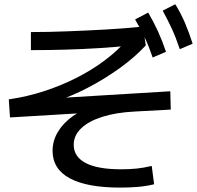

<svg xmlns="http://www.w3.org/2000/svg" viewBox="-20 -872 920 897"><path d="M225.6 -167.8Q225.6 -214.4 250.6 -256.1Q275.6 -297.8 321.1 -330Q366.7 -362.2 427.8 -380L435.6 -347.8L26.7 -323.3L21.1 -407.8Q105.6 -420 184.4 -445.6Q263.3 -471.1 335 -507.2Q406.7 -543.3 467.2 -588.3Q527.8 -633.3 573.3 -685.6L595.6 -660Q522.2 -652.2 442.8 -647.2Q363.3 -642.2 283.3 -640Q203.3 -637.8 124.4 -637.8V-722.2Q204.4 -722.2 292.2 -725.6Q380 -728.9 470.6 -733.9Q561.1 -738.9 647.8 -747.8L661.1 -660Q611.1 -605.6 541.1 -555Q471.1 -504.4 391.7 -462.8Q312.2 -421.1 233.3 -396.7L224.4 -412.2L775.6 -445.6L777.8 -360L612.2 -351.1Q522.2 -346.7 457.8 -326.1Q393.3 -305.6 358.9 -272.2Q324.4 -238.9 324.4 -195.6Q324.4 -140 380 -110.6Q435.6 -81.1 545.6 -81.1Q584.4 -81.1 617.8 -84.4Q651.1 -87.8 688.9 -96.7L700 -11.1Q663.3 -2.2 624.4 1.1Q585.6 4.4 541.1 4.4Q386.7 4.4 306.1 -38.9Q225.6 -82.2 225.6 -167.8ZM693.3 -603.3Q675.6 -655.6 655.6 -697.8Q635.6 -740 611.1 -781.1L672.2 -813.3Q697.8 -770 717.8 -726.1Q737.8 -682.2 755.6 -630ZM820 -642.2Q802.2 -695.6 782.8 -737.8Q763.3 -780 740 -822.2L798.9 -852.2Q825.6 -808.9 844.4 -764.4Q863.3 -720 880 -667.8Z"/></svg>

Font: Paperlogy 5 Medium
Style: Regular
Weight: 500
Designer: redesigned by Lee Juim, glyphs from Gmarket Sans & Montserrat
Foundry: PT&
Version: Version 1.001